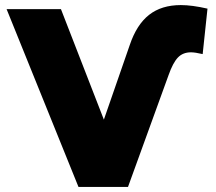

<svg xmlns="http://www.w3.org/2000/svg" viewBox="-20 -736 851 756"><path d="M6 -700H220L389 -265L491 -559Q518 -639 567 -677.5Q616 -716 692 -716Q736 -716 797 -702L778 -523Q748 -530 732 -530Q700 -530 680.5 -509.5Q661 -489 644 -441L484 0H289Z"/></svg>

Font: CMG Sans ExtraBold
Style: Regular
Weight: 800
Designer: Julieta Ulanovsky
Foundry: Julieta Ulanovsky
Version: Version 7.200